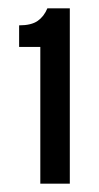

<svg xmlns="http://www.w3.org/2000/svg" viewBox="-20 -886 239 462"><path d="M77 -444V-773H26V-825Q55.5 -825 70.8 -835.8Q86 -846.5 94 -866H148V-444Z"/></svg>

Font: Undotted
Style: Regular
Weight: 400
Designer: Delve Withrington, Dave Bailey, Thomas Jockin
Foundry: Delve Fonts LLC
Version: Version 4.000